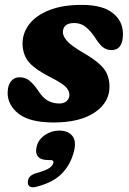

<svg xmlns="http://www.w3.org/2000/svg" viewBox="-20 -500 542 805"><path d="M228.5 -66Q248.5 -66 259.8 -76.5Q271 -87 271 -102.5Q270.5 -121 255 -136.5Q239.5 -152 189 -177.5Q129 -208 102.8 -237.5Q76.5 -267 74.5 -313.5Q73.5 -359.5 101.5 -397Q129.5 -434.5 185.2 -457Q241 -479.5 323 -479.5Q409 -479.5 452.2 -445.8Q495.5 -412 495.5 -357.5Q495.5 -290 447.5 -290Q428.5 -290 413.2 -300.8Q398 -311.5 380.5 -339.5Q361 -369.5 340 -386.5Q319 -403.5 291.5 -403.5Q243.5 -403.5 243.5 -363.5Q245 -347 261.2 -328.2Q277.5 -309.5 323.5 -282Q368 -256.5 392.8 -235.2Q417.5 -214 427.8 -191.8Q438 -169.5 439 -141Q441 -72.5 378.5 -29.5Q316 13.5 205 13.5Q104.5 13.5 58 -23.2Q11.5 -60 12 -111.5Q12.5 -142.5 26 -159.2Q39.5 -176 61.5 -176Q86 -176 103.2 -162Q120.5 -148 137.5 -123.5Q158.5 -90 180.5 -78Q202.5 -66 228.5 -66ZM180.5 171Q150 171 138.5 155.2Q127 139.5 134 113.5Q141.5 84 169 65.8Q196.5 47.5 228.5 47.5Q265.5 47.5 283.5 70Q301.5 92.5 289.5 137Q275.5 190.5 239.2 227.8Q203 265 133 283Q114 288 105 282Q96 276 96.5 263Q98 235.5 132 226Q172.5 214.5 186.5 204.8Q200.5 195 203.5 184Q207 171 190 171Z"/></svg>

Font: Fraunces 9pt SuperSoft
Style: Bold Italic
Weight: 700
Italic angle: -16°
Version: Version 1.000;[b76b70a41]